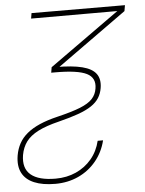

<svg xmlns="http://www.w3.org/2000/svg" viewBox="-91 -573 628 832"><g transform="rotate(-5 223.0 -157.0)"><path d="M77.6 -530.3 483.9 -529.3 479.5 -503.9 147 -265.6H140.1L144 -289.1L448.7 -506.8H73.7ZM-12.7 79.1Q-22 136.7 12 165Q45.9 193.4 119.6 193.4Q168 193.4 208.3 175.3Q248.5 157.2 276.4 124Q304.2 90.8 314.9 45.9H338.4Q325.7 97.2 293.9 135.5Q262.2 173.8 216.6 194.8Q170.9 215.8 116.2 215.8Q61 215.8 24.4 200.4Q-12.2 185.1 -27.8 154.8Q-43.5 124.5 -36.1 79.1Q-31.2 50.3 -18.3 26.9Q-5.4 3.4 17.1 -15.1Q39.6 -33.7 72.5 -48.1Q105.5 -62.5 150.4 -73.2Q213.9 -88.4 250.5 -103Q287.1 -117.7 304.2 -136.2Q321.3 -154.8 325.2 -180.7Q333 -226.6 294.2 -246.1Q255.4 -265.6 157.7 -265.6H144L149.9 -288.1H161.6Q233.4 -288.1 276.6 -277.1Q319.8 -266.1 336.9 -242.4Q354 -218.8 347.7 -180.7Q343.8 -156.7 332 -138.2Q320.3 -119.6 298.1 -104.7Q275.9 -89.8 240.7 -77.1Q205.6 -64.5 154.8 -51.8Q98.6 -38.1 63.7 -20.3Q28.8 -2.4 11 21.7Q-6.8 45.9 -12.7 79.1Z"/></g></svg>

Font: Inter 24pt Thin
Style: Italic
Weight: 250
Italic angle: -9.3988°
Version: Version 4.001;git-66647c0bb